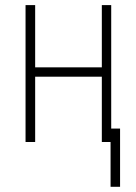

<svg xmlns="http://www.w3.org/2000/svg" viewBox="-20 -548 523 741"><path d="M381.8 -288.1V-252H105V-288.1ZM115.7 -528.3V0H78.6V-528.3ZM409.2 -528.3V0H373V-528.3ZM443.4 -51.8V172.9H406.7V-51.8Z"/></svg>

Font: Roboto Condensed ExtraLight
Style: Regular
Weight: 250
Designer: Christian Robertson
Foundry: Google
Version: Version 3.008; 2023